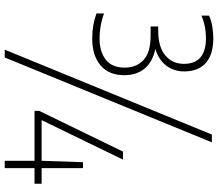

<svg xmlns="http://www.w3.org/2000/svg" viewBox="-75 -779 922 812"><g transform="rotate(90 386.0 -373.0)"><path d="M143 -302Q85 -302 37 -320V-352Q62.5 -342.5 89.5 -337.8Q116.5 -333 142 -333Q199 -333 232.5 -359.5Q266 -386 266 -439Q266 -489.5 233.5 -519.2Q201 -549 131 -549H92V-581H109Q178 -581 214 -610.8Q250 -640.5 250 -690Q250 -783 141 -783Q90 -783 46 -764V-796Q64 -805 90.2 -809.5Q116.5 -814 142 -814Q210.5 -814 246.2 -782.5Q282 -751 282 -691Q282 -647 257.5 -615Q233 -583 187 -569Q241.5 -557.5 269.8 -523.8Q298 -490 298 -438Q298 -372 256.2 -337Q214.5 -302 143 -302ZM190 68 549 -808H582L223 68ZM449 -58V-78L621 -432H655L488 -88H660L666 -263H691V-88H757V-58H691V68H660V-58Z"/></g></svg>

Font: Encode Sans Condensed Thin
Style: Regular
Weight: 100
Width: 3
Designer: Multiple Designers
Foundry: Impallari Type
Version: Version 3.000; ttfautohint (v1.8.3) -l 8 -r 50 -G 200 -x 14 